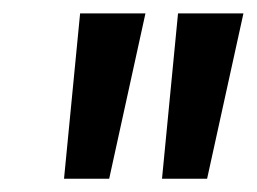

<svg xmlns="http://www.w3.org/2000/svg" viewBox="-20 -710 388 290"><path d="M76.7 -440 101 -689.8H199.7L144.9 -440ZM224.7 -440 248.9 -689.8H347.7L292.8 -440Z"/></svg>

Font: Rokkitt SemiBold
Style: Italic
Weight: 600
Italic angle: -9°
Designer: Vernon Adams
Foundry: Vernon Adams
Version: Version 3.103